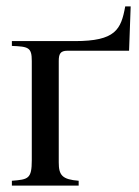

<svg xmlns="http://www.w3.org/2000/svg" viewBox="-20 -578 434 598"><path d="M387 -558H370C357 -486 340 -450 213 -450H17V-435C69 -433 79 -430 79 -388V-79C79 -21 68 -19 17 -15V0H225V-15C174 -19 163 -32 163 -72V-388C163 -410 168 -420 190 -420H382Z"/></svg>

Font: XITS Math
Style: Regular
Weight: 400
Designer: MicroPress Inc., with final additions and corrections provided by Coen Hoffman, Elsevier (retired)
Version: Version 1.108